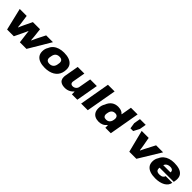

<svg xmlns="http://www.w3.org/2000/svg" viewBox="485 -2515 4316 4316"><g transform="rotate(45 2643.5 -356.5)"><path d="M173 0 47 -528H268L295 -335Q298 -315 300.5 -291.5Q303 -268 305.5 -247Q308 -226 309 -211H317Q324 -229 334 -251.5Q344 -274 354.5 -296.5Q365 -319 372 -335L465 -528H692L714 -334Q716 -321 717.5 -298.5Q719 -276 721 -253Q723 -230 725 -211H732Q740 -228 750 -250.5Q760 -273 770.5 -295.5Q781 -318 789 -334L887 -528H1103L789 0H579L553 -205Q550 -223 548 -243.5Q546 -264 544 -282.5Q542 -301 541 -313H535Q530 -301 521.5 -282.5Q513 -264 503.5 -243.5Q494 -223 485 -204L387 0Z M1381 12Q1289 12 1220 -12.5Q1151 -37 1114 -87Q1077 -137 1077 -213Q1077 -254 1087 -290Q1097 -326 1116 -354Q1141 -417 1189 -458Q1237 -499 1303 -519.5Q1369 -540 1448 -540Q1542 -540 1610.5 -515Q1679 -490 1716.5 -440Q1754 -390 1754 -314Q1754 -252 1738 -202Q1722 -152 1693 -114Q1660 -72 1612.5 -44Q1565 -16 1506.5 -2Q1448 12 1381 12ZM1391 -126Q1432 -126 1461 -141.5Q1490 -157 1507 -183.5Q1524 -210 1530 -245Q1534 -270 1536 -283Q1538 -296 1538.5 -303Q1539 -310 1539 -314Q1539 -341 1528.5 -360.5Q1518 -380 1496 -391Q1474 -402 1439 -402Q1397 -402 1368 -387Q1339 -372 1322.5 -345Q1306 -318 1300 -283Q1296 -259 1293.5 -245.5Q1291 -232 1290.5 -225.5Q1290 -219 1290 -214Q1290 -188 1300.5 -168.5Q1311 -149 1333 -137.5Q1355 -126 1391 -126Z M2017 12Q1953 12 1911 -6.5Q1869 -25 1848 -60Q1827 -95 1827 -146Q1827 -160 1828.5 -174.5Q1830 -189 1833 -205L1890 -528H2101L2048 -226Q2047 -221 2046.5 -215.5Q2046 -210 2046 -205Q2046 -185 2053.5 -170.5Q2061 -156 2076.5 -147.5Q2092 -139 2116 -139Q2139 -139 2159 -146.5Q2179 -154 2195 -167.5Q2211 -181 2221.5 -199Q2232 -217 2235 -237L2287 -528H2498L2405 0H2233V-83H2225Q2198 -50 2163.5 -29Q2129 -8 2092 2Q2055 12 2017 12Z M2527 0 2654 -725H2866L2738 0Z M3096 12Q3029 12 2979 -11Q2929 -34 2901.5 -81Q2874 -128 2874 -200Q2874 -247 2886 -287Q2898 -327 2918 -358Q2935 -404 2960.5 -438.5Q2986 -473 3018 -495.5Q3050 -518 3088 -529Q3126 -540 3171 -540Q3201 -540 3232 -533.5Q3263 -527 3290 -512.5Q3317 -498 3334 -475H3342L3385 -725H3597L3470 0H3296V-79H3288Q3247 -30 3198 -9Q3149 12 3096 12ZM3178 -140Q3216 -140 3242 -155.5Q3268 -171 3283.5 -197Q3299 -223 3304 -254Q3307 -269 3308 -278Q3309 -287 3309.5 -292.5Q3310 -298 3310 -303Q3310 -327 3301 -346.5Q3292 -366 3273 -377.5Q3254 -389 3222 -389Q3184 -389 3158.5 -374.5Q3133 -360 3118.5 -336Q3104 -312 3098 -282Q3094 -259 3091.5 -247Q3089 -235 3089 -229Q3089 -223 3089 -218Q3089 -183 3109.5 -161.5Q3130 -140 3178 -140Z M3704 -390 3682 -533 3709 -688H3892L3865 -533L3791 -390Z M4058 0 3924 -528H4146L4182 -331Q4185 -314 4188.5 -291Q4192 -268 4196 -243Q4200 -218 4202 -192H4211Q4223 -219 4235 -243.5Q4247 -268 4258.5 -290.5Q4270 -313 4280 -332L4382 -528H4605L4283 0Z M4893 12Q4797 12 4726.5 -12Q4656 -36 4617.5 -85.5Q4579 -135 4579 -211Q4579 -255 4590 -291Q4601 -327 4621 -356Q4647 -418 4695 -458.5Q4743 -499 4808 -519.5Q4873 -540 4949 -540Q5046 -540 5114.5 -517.5Q5183 -495 5219.5 -448Q5256 -401 5256 -328Q5256 -313 5254 -291.5Q5252 -270 5244 -228H4793Q4792 -222 4791.5 -214.5Q4791 -207 4791 -201Q4791 -173 4802.5 -153.5Q4814 -134 4838.5 -124.5Q4863 -115 4899 -115Q4928 -115 4950 -121Q4972 -127 4987 -137.5Q5002 -148 5011.5 -161.5Q5021 -175 5024 -190H5236Q5228 -142 5199.5 -104Q5171 -66 5126 -40.5Q5081 -15 5022 -1.5Q4963 12 4893 12ZM4811 -326H5040Q5041 -330 5041.5 -334.5Q5042 -339 5042 -343Q5042 -364 5031.5 -379.5Q5021 -395 5000.5 -404Q4980 -413 4951 -413Q4913 -413 4884.5 -402Q4856 -391 4838 -371.5Q4820 -352 4811 -326Z"/></g></svg>

Font: Archivo SemiExpanded Black
Style: Italic
Weight: 900
Width: 6
Italic angle: -10°
Designer: Hector Gatti
Foundry: Omnibus-Type
Version: Version 2.001